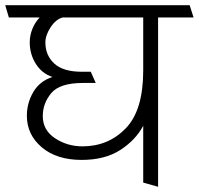

<svg xmlns="http://www.w3.org/2000/svg" viewBox="-31 -700 762 736"><path d="M518 0V-218Q489 -163 430 -125Q371 -87 282 -87Q186 -87 129 -135.5Q72 -184 72 -256Q72 -305 96.5 -347Q121 -389 170 -405Q130 -418 106.5 -455Q83 -492 83 -538Q83 -564 93 -589Q103 -614 121 -633H3L-11 -680H696L711 -633H575V16ZM143 -537Q143 -488 177 -456.5Q211 -425 282 -425H317L336 -382H287Q198 -382 165.5 -343Q133 -304 133 -255Q133 -201 180 -170Q227 -139 285 -139Q384 -139 451 -208Q518 -277 518 -430V-633H209Q183 -626 163 -595.5Q143 -565 143 -537Z"/></svg>

Font: Palanquin ExtraLight
Style: Regular
Weight: 275
Designer: Pria Ravichandran
Version: Version 1.001